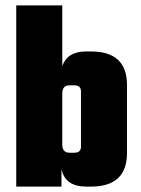

<svg xmlns="http://www.w3.org/2000/svg" viewBox="-20 -689 519 709"><path d="M298 -499H316Q449 -499 449 -375V-124Q449 0 316 0H298Q221 0 207 -64V0H40V-669H210V-445Q229 -499 298 -499ZM279 -147V-352Q279 -374 254 -374H237Q210 -374 210 -344V-155Q210 -125 237 -125H254Q279 -125 279 -147Z"/></svg>

Font: Teko
Style: Bold
Weight: 700
Designer: Manushi Parikh, Jonny Pinhorn
Foundry: Indian Type Foundry
Version: Version 1.106;PS 1.0;hotconv 1.0.78;makeotf.lib2.5.61930; tt